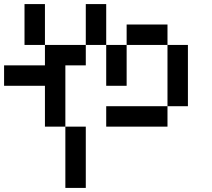

<svg xmlns="http://www.w3.org/2000/svg" viewBox="-20 -920 1040 940"><path d="M0 -500V-600H200V-700H400V-600H300V-300H200V-500ZM900 -400H800V-700H900ZM200 -700H100V-900H200ZM400 0H300V-300H400ZM400 -700V-900H500V-700ZM600 -500H500V-700H600ZM600 -700V-800H800V-700ZM800 -400V-300H500V-400Z"/></svg>

Font: Galmuri9 Regular
Style: Regular
Weight: 400
Designer: Lee Minseo (quiple)
Version: Version 2.399;hotconv 1.1.1;makeotfexe 2.6.0 DEVELOPMENT